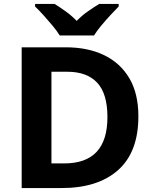

<svg xmlns="http://www.w3.org/2000/svg" viewBox="-20 -954 780 974"><path d="M682 -364Q682 -183 579.5 -91.5Q477 0 292 0H90V-714H314Q426 -714 508.5 -674Q591 -634 636.5 -556.5Q682 -479 682 -364ZM525 -360Q525 -479 473 -534.5Q421 -590 322 -590H241V-125H306Q525 -125 525 -360ZM283 -774Q269 -797 246.5 -824Q224 -851 200.5 -877Q177 -903 158 -921V-934H257Q283 -918 313 -896.5Q343 -875 369 -848Q395 -875 426 -896.5Q457 -918 483 -934H582V-921Q564 -903 540 -877Q516 -851 493.5 -824Q471 -797 457 -774Z"/></svg>

Font: Noto Sans Kayah Li
Style: Bold
Weight: 700
Designer: Monotype Design Team, Sérgio Martins
Foundry: Monotype Imaging Inc.
Version: Version 2.002; ttfautohint (v1.8.4.7-5d5b)